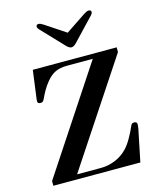

<svg xmlns="http://www.w3.org/2000/svg" viewBox="-136 -1040 932 1134"><g transform="rotate(-15 330.5 -473.0)"><path d="M195 -933Q195 -946 210 -946Q217 -946 224.5 -942Q232 -938 240 -933L362 -852H364L485 -933Q493 -938 501 -942Q509 -946 516 -946Q531 -946 531 -933Q531 -928 528.5 -924Q526 -920 523 -916L394 -780Q377 -762 363 -762Q349 -762 332 -780L203 -916Q200 -920 197.5 -924Q195 -928 195 -933ZM47 0V-29L466 -664H308Q266 -664 237 -650.5Q208 -637 181 -604Q163 -582 149.5 -558.5Q136 -535 124 -509Q120 -501 115.5 -496.5Q111 -492 101 -492Q83 -492 83 -507Q83 -512 84 -520.5Q85 -529 86 -535L107 -693H620V-664L200 -29H348Q390 -29 432.5 -46Q475 -63 506 -95Q527 -116 548 -152.5Q569 -189 582 -220Q585 -228 589.5 -233Q594 -238 604 -238Q622 -238 622 -222Q622 -217 621 -209Q620 -201 619 -195L579 0Z"/></g></svg>

Font: Monomakh
Style: Regular
Weight: 400
Version: Version 1.200; ttfautohint (v1.8.4.7-5d5b)